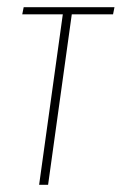

<svg xmlns="http://www.w3.org/2000/svg" viewBox="-20 -515 339 535"><path d="M89 0 155 -475H42L46 -495H299L295 -475H180L114 0Z"/></svg>

Font: Alumni Sans Thin
Style: Italic
Weight: 100
Italic angle: -8°
Designer: Robert E. Leuschke
Foundry: Robert E. Leuschke
Version: Version 1.016